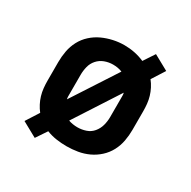

<svg xmlns="http://www.w3.org/2000/svg" viewBox="-141 -704 882 888"><g transform="rotate(30 300.0 -260.0)"><path d="M154 48 74 4 118 -65Q106 -80 97 -97.5Q88 -115 82.5 -133.5Q77 -152 75 -171.5Q73 -191 73 -210V-310Q73 -340 78.5 -369.5Q84 -399 98 -425.5Q112 -452 134.5 -472.5Q157 -493 184 -505.5Q211 -518 240.5 -524.5Q270 -531 300 -531Q328 -531 355 -525.5Q382 -520 407 -509L446 -568L526 -524L482 -455Q494 -440 503 -422.5Q512 -405 517.5 -386.5Q523 -368 525 -348.5Q527 -329 527 -310V-210Q527 -180 521.5 -150.5Q516 -121 502 -94.5Q488 -68 465.5 -47.5Q443 -27 416 -14.5Q389 -2 359.5 3Q330 8 300 8Q273 8 245.5 4Q218 0 193 -10ZM194 -181 348 -418Q336 -423 323.5 -425Q311 -427 299 -427Q276 -427 254.5 -419Q233 -411 218 -394Q203 -377 197.5 -355Q192 -333 192 -310V-210Q192 -203 192 -195.5Q192 -188 194 -181ZM300 -93Q323 -93 345 -100.5Q367 -108 381.5 -125.5Q396 -143 402 -165Q408 -187 408 -210V-310Q408 -317 408 -324.5Q408 -332 406 -339L252 -101Q263 -97 275.5 -95Q288 -93 300 -93Z"/></g></svg>

Font: Iosevka Custom Extended
Style: Bold
Weight: 700
Width: 7
Monospace: yes
Designer: Belleve Invis
Foundry: Belleve Invis
Version: Version 11.2.4; ttfautohint (v1.8.4)